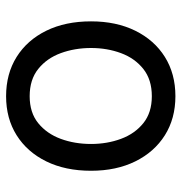

<svg xmlns="http://www.w3.org/2000/svg" viewBox="-2 -591 604 640"><g transform="rotate(-90 300.0 -271.0)"><path d="M299.3 11.7Q225.1 11.7 169.2 -23.4Q113.3 -58.6 82 -122.1Q50.8 -185.5 50.8 -269.5Q50.8 -355 82 -418.7Q113.3 -482.4 169.2 -517.6Q225.1 -552.7 299.3 -552.7Q374 -552.7 430.2 -517.6Q486.3 -482.4 517.6 -418.7Q548.8 -355 548.8 -269.5Q548.8 -185.5 517.6 -122.1Q486.3 -58.6 430.2 -23.4Q374 11.7 299.3 11.7ZM299.3 -66.9Q354.5 -66.9 390.1 -95.2Q425.8 -123.5 442.9 -169.7Q460 -215.8 460 -269.5Q460 -323.7 442.9 -370.4Q425.8 -417 390.1 -445.6Q354.5 -474.1 299.3 -474.1Q244.6 -474.1 209.5 -445.6Q174.3 -417 157.2 -370.6Q140.1 -324.2 140.1 -269.5Q140.1 -215.8 157.2 -169.7Q174.3 -123.5 209.5 -95.2Q244.6 -66.9 299.3 -66.9Z"/></g></svg>

Font: Inter Variable
Style: Regular
Weight: 400
Designer: Rasmus Andersson
Foundry: rsms
Version: Version 4.001;git-9221beed3